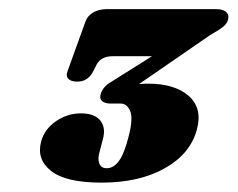

<svg xmlns="http://www.w3.org/2000/svg" viewBox="-20 -720 520 420"><path d="M263 -521.5 253 -530.5Q264 -533.5 276.2 -535.2Q288.5 -537 304 -537Q362.5 -537 393 -510Q423.5 -483 410.5 -436Q396 -383 340.2 -351.8Q284.5 -320.5 202.5 -320.5Q124 -320.5 91.8 -346Q59.5 -371.5 70 -410.5Q77 -437 102 -454.5Q127 -472 157 -472Q187 -472 199.5 -456.2Q212 -440.5 205 -415.5L197 -384.5Q193.5 -371.5 197.5 -361.8Q201.5 -352 213.5 -352Q228.5 -352 240.2 -368Q252 -384 261.5 -422Q271.5 -460.5 264.8 -477Q258 -493.5 243.5 -493.5H221.5Q210 -493.5 203.5 -498.8Q197 -504 200.5 -515Q203 -523 208.8 -529.5Q214.5 -536 225 -542L370.5 -633.5L364.5 -597H226.5Q201.5 -597 191.5 -579L182 -560.5Q177 -552 169 -546.8Q161 -541.5 148.5 -541.5Q136 -541.5 129.8 -547.2Q123.5 -553 128 -565L167 -673Q171.5 -685.5 184 -692.8Q196.5 -700 213.5 -700H453.5Q468.5 -700 475.2 -693.2Q482 -686.5 478.5 -676Q476.5 -668 467.2 -660.8Q458 -653.5 440 -643.5Z"/></svg>

Font: Fraunces Wonky
Style: Italic
Weight: 900
Italic angle: -16°
Version: Version 1.000;[b76b70a41]